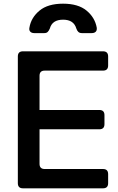

<svg xmlns="http://www.w3.org/2000/svg" viewBox="-20 -1024 641 1044"><path d="M105 0Q77 0 77 -28V-717Q77 -745 105 -745H540Q568 -745 568 -717V-668Q568 -640 540 -640H223Q195 -640 195 -612V-426H520Q548 -426 548 -398V-349Q548 -321 520 -321H195V-133Q195 -105 223 -105H540Q568 -105 568 -77V-28Q568 0 540 0ZM166 -844Q152 -844 144.5 -852Q137 -860 140 -874Q149 -928 194.5 -966Q240 -1004 323 -1004Q405 -1004 450.5 -966.5Q496 -929 506 -874Q508 -859 500.5 -851.5Q493 -844 479 -844H425Q413 -844 406 -850.5Q399 -857 395 -869Q381 -917 323 -917Q264 -917 251 -869Q246 -857 239.5 -850.5Q233 -844 221 -844Z"/></svg>

Font: Pitagon Sans Text SemiBold
Style: Regular
Weight: 600
Designer: Travis Tran
Foundry: Pitagon
Version: Version 1.001; ttfautohint (v1.8.4.7-5d5b);gftools[0.9.26]